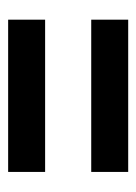

<svg xmlns="http://www.w3.org/2000/svg" viewBox="50 -522 342 483"><g transform="rotate(-90 221.5 -281.0)"><path d="M413 -223V-130H30V-223ZM413 -432V-339H30V-432Z"/></g></svg>

Font: Mukta Vaani ExtraBold
Style: Regular
Weight: 800
Designer: Noopur Datye, Girish Dalvi, Yashodeep Gholap, Pallavi Karambelkar
Foundry: Ek Type
Version: Version 2.538;PS 1.000;hotconv 16.6.51;makeotf.lib2.5.65220;